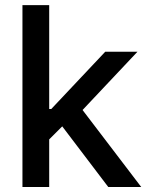

<svg xmlns="http://www.w3.org/2000/svg" viewBox="-20 -748 593 768"><path d="M168.5 -182.1V-312H185.1L400.9 -541H529.8L283.2 -279.3H265.6ZM69.8 0V-727.5H176.8V0ZM413.1 0 219.2 -255.4 293 -330.6 544.9 0Z"/></svg>

Font: Inter 17pt Medium
Style: Regular
Weight: 500
Version: Version 4.001;git-66647c0bb